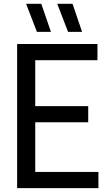

<svg xmlns="http://www.w3.org/2000/svg" viewBox="-20 -966 547 986"><path d="M68 0V-740H480.5V-657H161V-421H433V-338H161V-83H485.5V0ZM329.5 -802.5 274 -946.5H352.5L401.5 -802.5ZM169.5 -802.5 114 -946.5H192L241.5 -802.5Z"/></svg>

Font: Encode Sans Condensed Medium
Style: Regular
Weight: 500
Width: 3
Designer: Multiple Designers
Foundry: Impallari Type
Version: Version 3.000; ttfautohint (v1.8.3) -l 8 -r 50 -G 200 -x 14 